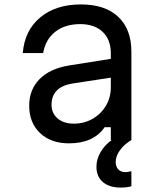

<svg xmlns="http://www.w3.org/2000/svg" viewBox="-20 -633 740 868"><path d="M453 -58Q403 15 292 15Q210 15 161 -31.5Q112 -78 112 -155Q112 -228 159 -275.5Q206 -323 292 -337L481 -367V-392Q481 -454 444 -489Q407 -524 343 -524Q274 -524 230 -489.5Q186 -455 175 -393H83Q91 -495 161.5 -554Q232 -613 346 -613Q455 -613 514.5 -557Q574 -501 574 -399V0H481V-58ZM213 -159Q213 -121 240.5 -97.5Q268 -74 314 -74Q360 -74 398 -95.5Q436 -117 458.5 -154.5Q481 -192 481 -238V-282L305 -255Q213 -239 213 -159ZM526 215Q474 215 445 190Q416 165 416 121Q416 87 434.5 55Q453 23 485 0L527 -2L574 0Q541 20 522 46.5Q503 73 503 99Q503 120 514.5 132.5Q526 145 546 145Q555 145 561.5 143.5Q568 142 574 141V209Q554 215 526 215Z"/></svg>

Font: Martian Mono Light
Style: Regular
Weight: 300
Monospace: yes
Designer: Roman Shamin
Foundry: Evil Martians
Version: Version 1.000; ttfautohint (v1.8.4.7-5d5b)